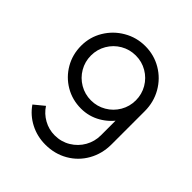

<svg xmlns="http://www.w3.org/2000/svg" viewBox="-203 -873 1025 1025"><g transform="rotate(45 310.0 -360.0)"><path d="M550.7 -486.3V-236.7Q550.7 -165.3 518.2 -107.9Q485.8 -50.5 429 -17.8Q372.2 15 301.7 15Q240 15 187.4 -12.1Q134.8 -39.2 101.3 -87.7L157.7 -134Q181 -98 219.2 -76.7Q257.5 -55.3 301.7 -55.3Q350.8 -55.3 390.9 -79.5Q431 -103.7 453.7 -143.7Q476.3 -183.8 476.3 -230V-387L494.7 -366Q462.8 -315.5 411.4 -285.6Q360 -255.7 300 -255.7Q234.3 -255.7 180.2 -287.4Q126.2 -319.2 94.7 -373.7Q63.3 -428.2 63.3 -494Q63.3 -559.5 96.4 -614.7Q129.5 -669.8 185.4 -702.2Q241.3 -734.7 307 -734.7Q374 -734.7 429.8 -701.8Q485.5 -669 518.1 -612.2Q550.7 -555.3 550.7 -486.3ZM137.3 -494Q137.3 -447.8 160 -408.8Q182.7 -369.8 221.6 -347.1Q260.5 -324.3 306.7 -324.3Q352.8 -324.3 391.8 -347.1Q430.8 -369.8 453.6 -408.8Q476.3 -447.8 476.3 -494Q476.3 -539.8 453.7 -578.8Q431 -617.7 392.1 -640.5Q353.2 -663.3 307 -663.3Q260.8 -663.3 221.8 -640.7Q182.8 -618 160.1 -579.1Q137.3 -540.2 137.3 -494Z"/></g></svg>

Font: Tap Sans
Style: Regular
Weight: 400
Designer: Tap Payments
Foundry: Tap Payments
Version: Version 1.001;Glyphs 3.1.2 (3151)